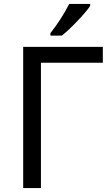

<svg xmlns="http://www.w3.org/2000/svg" viewBox="-20 -951 564 971"><path d="M500 -713.9V-633.8H187V0H97.2V-713.9ZM436 -931.2V-920.9Q414.6 -889.6 369.1 -842.3Q323.7 -794.9 293 -771H234.9V-783.2Q289.6 -852.5 330.1 -931.2Z"/></svg>

Font: NotoSans
Style: Regular
Weight: 400
Designer: Monotype Design team
Foundry: Monotype Imaging Inc.
Version: Version 1.04